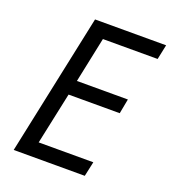

<svg xmlns="http://www.w3.org/2000/svg" viewBox="-131 -813 814 911"><g transform="rotate(20 276.0 -357.0)"><path d="M42 0 192.9 -713.9H551.8L536.1 -639.2H259.8L211.9 -410.2H469.2L455.1 -335.9H196.8L141.1 -74.2H417L400.9 0Z"/></g></svg>

Font: Open Sans Hebrew
Style: Italic
Weight: 400
Italic angle: -12°
Foundry: Ascender Corporation, Yanek Iontef
Version: Version 2.001;PS 002.001;hotconv 1.0.70;makeotf.lib2.5.58329